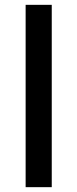

<svg xmlns="http://www.w3.org/2000/svg" viewBox="-20 -774 320 794"><path d="M86 -754H194V0H86Z"/></svg>

Font: Amiko SemiBold
Style: Regular
Weight: 600
Designer: Pablo Impallari, Rodrigo Fuenzalida, Andres Torresi
Foundry: Impallari Type
Version: Version 1.001; ttfautohint (v1.3)